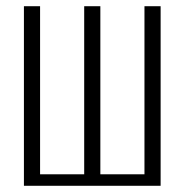

<svg xmlns="http://www.w3.org/2000/svg" viewBox="-20 -598 591 618"><path d="M57 0V-578H109V-37H251V-578H303V-37H445V-578H497V0Z"/></svg>

Font: Oswald ExtraLight
Style: Regular
Weight: 250
Designer: Vernon Adams
Foundry: Vernon Adams
Version: Version 4.100; ttfautohint (v1.8.1.43-b0c9)